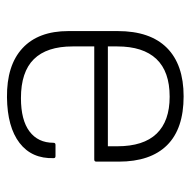

<svg xmlns="http://www.w3.org/2000/svg" viewBox="-18 -516 546 550"><g transform="rotate(90 255.0 -241.0)"><path d="M259 12Q167 13 118 -32.5Q69 -78 69 -164V-305Q69 -398 117 -446Q165 -494 256 -494Q349 -494 396 -446.5Q443 -399 443 -308V-244Q443 -238 437 -238H113V-176Q113 -102 149.5 -65Q186 -28 261 -28Q324 -28 356.5 -52.5Q389 -77 389 -121Q389 -127 395 -127H427Q433 -127 433 -122Q435 -59 389.5 -24Q344 11 259 12ZM113 -277H399V-304Q399 -379 363 -416.5Q327 -454 257 -454Q185 -454 149 -416Q113 -378 113 -304Z"/></g></svg>

Font: Sofia Sans ExtraLight
Style: Regular
Weight: 250
Version: Version 4.100-B